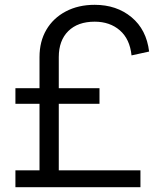

<svg xmlns="http://www.w3.org/2000/svg" viewBox="-20 -777 683 797"><path d="M44 0H563V-70H224V-346H393V-411H224V-540Q224 -609 263.5 -648Q303 -687 373 -687Q436 -687 477.5 -651Q519 -615 526 -547L599 -563Q588 -654 526 -705.5Q464 -757 373 -757Q305 -757 253 -729.5Q201 -702 172.5 -653.5Q144 -605 144 -540V-411H44V-346H144V-70H44Z"/></svg>

Font: Plus Jakarta Sans
Style: Regular
Weight: 400
Designer: Gumpita Rahayu
Foundry: Tokotype
Version: Version 2.004; ttfautohint (v1.8.3)